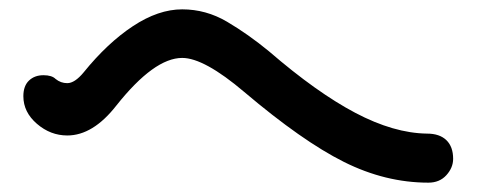

<svg xmlns="http://www.w3.org/2000/svg" viewBox="-20 -581 1040 411"><path d="M503 -384Q417 -457 370 -457Q310 -457 229 -355Q179 -291 124 -291Q88 -291 59 -316Q30 -341 30 -375Q30 -397 42 -408.5Q54 -420 73 -420Q91 -420 99 -412Q110 -403 124 -403Q140 -403 159 -426Q210 -489 264.5 -525Q319 -561 370 -561Q421 -561 466 -534.5Q511 -508 556 -471Q658 -383 740.5 -339.5Q823 -296 894 -295Q921 -295 935.5 -281Q950 -267 950 -241Q950 -222 935.5 -206Q921 -190 897 -190Q805 -190 716 -234.5Q627 -279 503 -384Z"/></svg>

Font: Tsukimi Rounded SemiBold
Style: Regular
Weight: 600
Designer: Takashi Funayama
Foundry: Takashi Funayama
Version: Version 1.032; ttfautohint (v1.8.3)